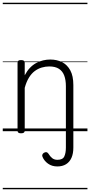

<svg xmlns="http://www.w3.org/2000/svg" viewBox="-20 -950 653 1390"><path d="M511 118Q511 162 497.5 192.5Q484 223 458 239Q432 255 395 255Q356 255 328 235Q300 215 288 186Q284 178 286.5 170Q289 162 298 156Q310 150 317.5 152Q325 154 331 163Q343 183 358 195Q373 207 396 207Q434 207 445.5 182.5Q457 158 457 118V-326Q457 -371 445 -403Q433 -435 406.5 -452Q380 -469 337 -469Q309 -469 282 -461Q255 -453 231.5 -435.5Q208 -418 189.5 -388Q171 -358 159 -314V-4Q159 6 152.5 10.5Q146 15 132 15Q119 15 113 10.5Q107 6 107 -4V-496Q107 -506 113 -510.5Q119 -515 132 -515Q146 -515 152.5 -510.5Q159 -506 159 -496V-405Q176 -437 197 -459Q218 -481 242.5 -494Q267 -507 292.5 -513Q318 -519 344 -519Q392 -519 429.5 -500Q467 -481 489 -440.5Q511 -400 511 -334ZM0 410H613V420H0ZM0 -20H613V0H0ZM0 -505H613V-500H0ZM0 -930H613V-920H0Z"/></svg>

Font: Playwrite DE Grund Guides
Style: Regular
Weight: 400
Designer: Veronika Burian, José Scaglione
Foundry: TypeTogether
Version: Version 1.003